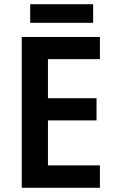

<svg xmlns="http://www.w3.org/2000/svg" viewBox="-20 -889 547 909"><path d="M421 -869H123V-781H421ZM453 0V-106H207V-319H437V-424H207V-609H453V-714H83V0Z"/></svg>

Font: Noto Sans Armenian SemiCondensed SemiBold
Style: Regular
Weight: 600
Width: 4
Designer: Monotype Design Team
Foundry: Monotype Imaging Inc.
Version: Version 2.008